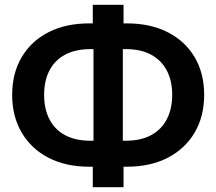

<svg xmlns="http://www.w3.org/2000/svg" viewBox="-20 -755 907 805"><path d="M470 -56V-165H508Q570 -165 613 -188Q656 -211 679 -254.5Q702 -298 702 -357Q702 -417 679 -460Q656 -503 613 -526Q570 -549 508 -549H470V-657H512Q610 -657 683 -620Q756 -583 796 -515.5Q836 -448 836 -357Q836 -267 796 -199Q756 -131 683 -93.5Q610 -56 512 -56ZM355 -56Q256 -56 183.5 -93.5Q111 -131 71 -199Q31 -267 31 -357Q31 -448 71 -515.5Q111 -583 183.5 -620Q256 -657 355 -657H396V-549H358Q297 -549 253.5 -526Q210 -503 187.5 -460Q165 -417 165 -357Q165 -298 187.5 -254.5Q210 -211 253.5 -188Q297 -165 358 -165H396V-56ZM369 30V-117L372 -129V-585L369 -597V-735H498V-595L495 -577V-137L498 -119V30Z"/></svg>

Font: TikTok Sans 24pt SemiBold
Style: Regular
Weight: 600
Version: Version 4.000